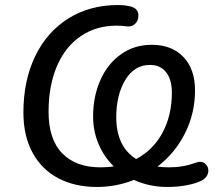

<svg xmlns="http://www.w3.org/2000/svg" viewBox="-20 -734 853 763"><path d="M73 -287Q73 -413 119.5 -510Q166 -607 251.5 -660.5Q337 -714 449 -714Q474 -714 491 -710Q530 -704 530 -672Q530 -651 516.5 -639Q503 -627 485 -629Q466 -632 443 -632Q362 -632 300.5 -590Q239 -548 206 -470.5Q173 -393 173 -290Q173 -180 227.5 -124.5Q282 -69 379 -69Q409 -69 432 -73Q393 -111 371.5 -162Q350 -213 350 -271Q350 -351 379 -416Q408 -481 461 -518.5Q514 -556 583 -556Q663 -556 709 -507.5Q755 -459 755 -375Q755 -284 715.5 -205Q676 -126 606 -72Q629 -69 652 -69Q708 -69 756 -87Q770 -91 774 -91Q789 -91 798.5 -80.5Q808 -70 808 -56Q808 -44 801 -33.5Q794 -23 781 -16Q756 -4 720 2.5Q684 9 645 9Q574 9 512 -19Q442 9 365 9Q278 9 212 -25.5Q146 -60 109.5 -127Q73 -194 73 -287ZM521 -102Q589 -138 626 -207Q663 -276 663 -366Q663 -418 640 -447Q617 -476 576 -476Q514 -476 478 -416.5Q442 -357 442 -268Q442 -152 521 -102Z"/></svg>

Font: SN Pro
Style: Italic
Weight: 400
Italic angle: -9°
Designer: Tobias Whetton
Foundry: Supernotes
Version: Version 1.003